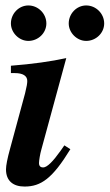

<svg xmlns="http://www.w3.org/2000/svg" viewBox="-20 -675 402 704"><path d="M216 -142 202 -122C175 -84 153 -61 138 -61C130 -61 123 -65 123 -77C123 -86 127 -111 132 -128L223 -462C169 -450 98 -440 20 -434V-407H34C64 -407 80 -397 80 -378C80 -370 78 -357 72 -333L17 -130C7 -94 2 -68 2 -54C2 -11 29 9 70 9C130 9 172 -20 238 -128ZM362 -589C362 -625 332 -655 296 -655C261 -655 232 -625 232 -589C232 -555 262 -525 296 -525C332 -525 362 -554 362 -589ZM150 -589C150 -625 120 -655 84 -655C49 -655 20 -625 20 -589C20 -555 50 -525 84 -525C120 -525 150 -554 150 -589Z"/></svg>

Font: XITS
Style: Bold Italic
Weight: 700
Italic angle: -16.33°
Designer: MicroPress Inc., with final additions and corrections provided by Coen Hoffman, Elsevier (retired)
Version: Version 1.105